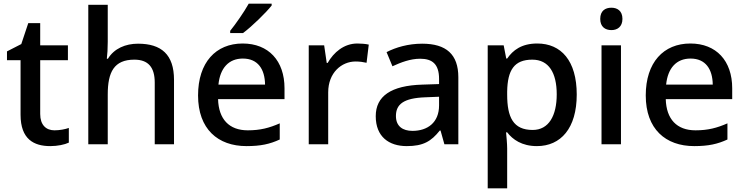

<svg xmlns="http://www.w3.org/2000/svg" viewBox="-20 -786 4059 1046"><path d="M277 -76C231 -76 199 -105 199 -165V-458H350V-539H199V-660H134L96 -546L18 -506V-458H92V-161C92 -27 165 10 254 10C293 10 332 2 355 -9V-89C336 -82 305 -76 277 -76Z M567 -558V-760H461V0H567V-271C567 -393 601 -461 712 -461C788 -461 823 -419 823 -336V0H928V-351C928 -489 859 -548 732 -548C664 -548 602 -522 568 -466H562C565 -489 567 -522 567 -558Z M1460 -756V-766H1335C1310 -721 1264 -655 1234 -618V-606H1304C1353 -642 1431 -719 1460 -756ZM1302 -549C1156 -549 1059 -446 1059 -266C1059 -83 1167 10 1323 10C1400 10 1450 -1 1504 -26V-114C1447 -89 1398 -76 1330 -76C1228 -76 1171 -137 1168 -246H1530V-305C1530 -455 1443 -549 1302 -549ZM1303 -467C1385 -467 1423 -409 1424 -325H1170C1179 -415 1226 -467 1303 -467Z M1927 -549C1854 -549 1798 -501 1765 -443H1760L1746 -539H1662V0H1768V-283C1768 -390 1841 -451 1917 -451C1939 -451 1960 -448 1977 -444L1989 -543C1972 -547 1947 -549 1927 -549Z M2280 -548C2204 -548 2136 -528 2086 -502L2118 -425C2164 -446 2215 -466 2269 -466C2334 -466 2372 -438 2372 -356V-328L2281 -325C2110 -320 2027 -262 2027 -153C2027 -41 2099 10 2196 10C2286 10 2329 -16 2376 -75H2380L2401 0H2477V-365C2477 -490 2411 -548 2280 -548ZM2299 -256 2372 -259V-212C2372 -118 2309 -73 2227 -73C2174 -73 2137 -98 2137 -154C2137 -217 2177 -252 2299 -256Z M2907 -549C2821 -549 2774 -512 2743 -467H2738L2724 -539H2637V240H2743V23C2743 -4 2739 -42 2737 -65H2743C2773 -26 2823 10 2905 10C3035 10 3122 -87 3122 -271C3122 -455 3037 -549 2907 -549ZM2880 -461C2970 -461 3013 -389 3013 -272C3013 -156 2970 -78 2882 -78C2776 -78 2743 -147 2743 -271V-287C2745 -404 2781 -461 2880 -461Z M3311 -744C3277 -744 3250 -727 3250 -683C3250 -640 3277 -622 3311 -622C3343 -622 3371 -640 3371 -683C3371 -727 3343 -744 3311 -744ZM3363 -539H3257V0H3363Z M3741 -549C3595 -549 3498 -446 3498 -266C3498 -83 3606 10 3762 10C3839 10 3889 -1 3943 -26V-114C3886 -89 3837 -76 3769 -76C3667 -76 3610 -137 3607 -246H3969V-305C3969 -455 3882 -549 3741 -549ZM3742 -467C3824 -467 3862 -409 3863 -325H3609C3618 -415 3665 -467 3742 -467Z"/></svg>

Font: Noto Sans Georgian Medium
Style: Regular
Weight: 500
Designer: Monotype Design Team, Akaki Razmadze
Foundry: Google LLC
Version: Version 2.005